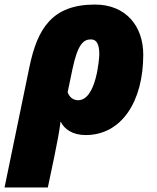

<svg xmlns="http://www.w3.org/2000/svg" viewBox="-57 -583 689 843"><path d="M-37 240H153L181 107C193 48 204 -7 209 -50C225 -15 263 10 319 10C478 10 572 -139 572 -343C572 -468 496 -563 360 -563C171 -563 107 -457 72 -288ZM286 -143C267 -143 249 -153 240 -178L261 -279C285 -393 311 -410 343 -410C369 -410 379 -385 379 -345C379 -328 366 -143 286 -143Z"/></svg>

Font: Noto Sans UI Black
Style: Italic
Weight: 900
Italic angle: -372°
Designer: Monotype Design Team
Foundry: Monotype Imaging Inc.
Version: Version 1.901